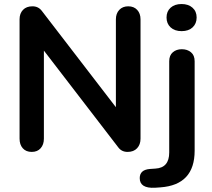

<svg xmlns="http://www.w3.org/2000/svg" viewBox="-20 -741 1041 944"><path d="M670.9 -646V-59.1Q670.9 -30.3 654.1 -12.2Q637.2 5.9 607.4 5.9Q577.6 5.9 561 -17.1L195.8 -492.2V-59.1Q195.8 -30.3 179.9 -12.2Q164.1 5.9 136 5.9Q107.9 5.9 92 -12Q76.2 -29.8 76.2 -59.1V-646Q76.2 -674.8 93 -692.4Q109.9 -710 139.4 -710Q168.9 -710 186 -687L549.8 -213.9V-646Q549.8 -674.8 566.4 -692.4Q583 -710 610.6 -710Q638.2 -710 654.5 -692.4Q670.9 -674.8 670.9 -646ZM667 134.8Q667 93.8 716.8 89.8L744.1 87.9Q812 84 812 8.8V-439.9Q812 -468.8 829.6 -483.9Q847.2 -499 874 -499Q900.9 -499 918.9 -484.1Q937 -469.2 937 -439.9V0Q937 168 769 180.2L742.2 182.1Q667 186 667 134.8ZM818.8 -606.4Q798.8 -625 798.8 -655Q798.8 -685.1 818.8 -703.1Q838.9 -721.2 872.6 -721.2Q906.2 -721.2 926.5 -703.1Q946.8 -685.1 946.8 -655Q946.8 -625 927 -606.4Q907.2 -587.9 873 -587.9Q838.9 -587.9 818.8 -606.4Z"/></svg>

Font: Nunito-Bold
Style: Bold
Weight: 700
Designer: Vernon Adams
Foundry: newtypography
Version: Version 3.000